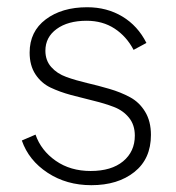

<svg xmlns="http://www.w3.org/2000/svg" viewBox="-20 -515 496 541"><path d="M237.3 6.8Q167.5 6.8 114.3 -28.1Q61 -63 41.5 -119.1L80.1 -135.7Q95.7 -90.8 137 -62Q178.2 -33.2 235.4 -33.2Q293.9 -33.2 326.9 -60.5Q359.9 -87.9 359.9 -132.8Q359.9 -163.1 343.5 -183.3Q327.1 -203.6 301 -213.6Q274.9 -223.6 243.4 -231.2Q211.9 -238.8 180.2 -247.3Q148.4 -255.9 122.3 -268.3Q96.2 -280.8 79.8 -305.7Q63.5 -330.6 63.5 -366.7Q63.5 -426.3 108.9 -460.4Q154.3 -494.6 225.6 -494.6Q281.2 -494.6 324.7 -468.5Q368.2 -442.4 392.6 -394L356.4 -374.5Q336.4 -412.6 302.7 -434.6Q269 -456.5 224.1 -456.5Q171.4 -456.5 139.6 -433.3Q107.9 -410.2 107.9 -372.1Q107.9 -344.7 124.3 -326.2Q140.6 -307.6 167 -298.1Q193.4 -288.6 224.9 -281.2Q256.3 -273.9 288.1 -264.6Q319.8 -255.4 346.2 -241.2Q372.6 -227.1 388.9 -200.2Q405.3 -173.3 405.3 -134.8Q405.3 -67.4 358.6 -30.3Q312 6.8 237.3 6.8Z"/></svg>

Font: HK Grotesk Light Legacy
Style: Regular
Weight: 300
Designer: Alfredo Marco Pradil
Foundry: Hanken Design Co.
Version: Version 2.022;PS 002.022;hotconv 1.0.88;makeotf.lib2.5.64775